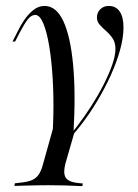

<svg xmlns="http://www.w3.org/2000/svg" viewBox="-20 -446 469 653"><path d="M151.6 80.6Q159.7 18.5 161.3 -48Q162.9 -114.5 159.3 -176.6Q155.6 -238.7 147.6 -287.9Q139.5 -337.1 127.4 -366.1Q115.3 -395.2 100 -395.2Q86.3 -395.2 74.6 -380.2Q62.9 -365.3 46.8 -334.7L31.5 -304.8H22.6L41.9 -342.7Q49.2 -358.1 62.1 -377.4Q75 -396.8 92.7 -411.3Q110.5 -425.8 131.5 -425.8Q171 -425.8 195.2 -374.6Q219.4 -323.4 228.6 -226.2Q237.9 -129 229.8 8.9L202.4 54ZM146 183.9Q125.8 183.9 107.3 184.3Q88.7 184.7 69.4 185.1Q50 185.5 29 186.3L30.6 177.4L51.6 175Q74.2 172.6 87.9 166.9Q101.6 161.3 110.5 149.2Q119.4 137.1 125 116.9L177.4 -70.2L197.6 25.8L233.1 4L202.4 110.5Q194.4 141.9 202.8 156.9Q211.3 171.8 240.3 175.8L262.1 178.2L259.7 187.1Q231.5 185.5 202 184.7Q172.6 183.9 141.1 183.9H143.5ZM200 42.7 195.2 37.1Q217.7 15.3 241.9 -16.1Q266.1 -47.6 289.5 -83.9Q312.9 -120.2 331.5 -156.5Q350 -192.7 361.3 -224.6Q372.6 -256.5 372.6 -279Q372.6 -301.6 362.9 -315.7Q353.2 -329.8 340.7 -340.7Q328.2 -351.6 319 -362.1Q309.7 -372.6 309.7 -386.3Q309.7 -403.2 321 -414.5Q332.3 -425.8 350 -425.8Q374.2 -425.8 387.1 -406.9Q400 -387.9 400 -353.2Q400 -317.7 388.3 -275.8Q376.6 -233.9 356.5 -189.5Q336.3 -145.2 310.5 -102Q284.7 -58.9 256 -21.8Q227.4 15.3 200 42.7Z"/></svg>

Font: Playfair 144pt SemiCondensed
Style: Italic
Weight: 400
Width: 4
Italic angle: -15.6°
Designer: Claus Eggers Sørensen
Foundry: Claus Eggers Sørensen
Version: Version 2.203